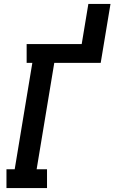

<svg xmlns="http://www.w3.org/2000/svg" viewBox="-20 -960 584 980"><path d="M13 0V-96H55L145 -639H116V-735H397L431 -940H544L494 -639H257L167 -96H220V0Z"/></svg>

Font: Iosevka Gothic
Style: Bold Italic
Weight: 700
Italic angle: -9°
Monospace: yes
Designer: Belleve Invis
Foundry: Belleve Invis
Version: Version 15.5.1; ttfautohint (v1.8.4)